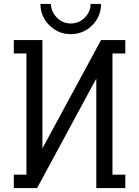

<svg xmlns="http://www.w3.org/2000/svg" viewBox="-20 -953 705 973"><path d="M550 -682V-68H615V0H468V-555L168 0H50V-68H114V-682H50V-750H195V-201L492 -750H615V-682ZM439 -933H492Q492 -869 447 -824.5Q402 -780 339 -780Q275 -780 230 -825Q185 -870 185 -933H238Q239 -893 268.5 -863.5Q298 -834 339 -834Q380 -834 409.5 -863.5Q439 -893 439 -933Z"/></svg>

Font: Kelly Slab
Style: Regular
Weight: 400
Designer: Denis Masharov
Foundry: Denis Masharov
Version: Version 1.001